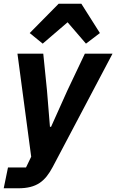

<svg xmlns="http://www.w3.org/2000/svg" viewBox="-49 -814 626 1034"><path d="M267 -794 111 -636 181 -579 315 -694 414 -579 489 -636 389 -794ZM314 -327 226 -131H220L204 -327L184 -525H45L119 30L91 88H-6L-29 200H49C149 200 194 162 235 85L557 -525H408Z"/></svg>

Font: Braiins Sans
Style: Bold Italic
Weight: 700
Italic angle: -11.31°
Designer: Mike Abbink, Paul van der Laan, Pieter van Rosmalen, Jiri Chlebus, Lubos Buracinsky
Foundry: Bold Monday, Sudetype
Version: Version 1.000;hotconv 1.0.109;makeotfexe 2.5.65596